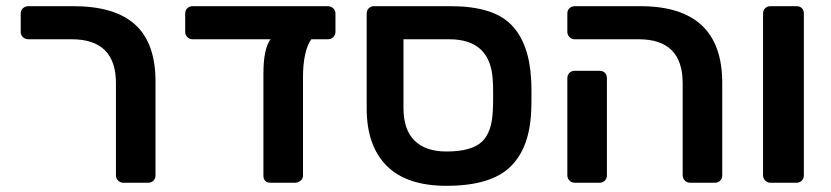

<svg xmlns="http://www.w3.org/2000/svg" viewBox="-20 -591 2689 621"><path d="M379 0Q369 0 362 -7Q355 -14 355 -24V-322Q355 -464 212 -464H72Q61 -464 54 -471Q47 -478 47 -488V-547Q47 -557 54 -564Q61 -571 72 -571H218Q351 -571 417 -511.5Q483 -452 483 -327V-24Q483 -14 476.5 -7Q470 0 459 0Z M1040 -571Q1051 -571 1058 -564Q1065 -557 1065 -547V-488Q1065 -478 1058 -471Q1051 -464 1040 -464H987Q974 -447 967 -415Q960 -383 960 -344V-22Q960 -13 952 -6.5Q944 0 934 0H854Q844 0 838 -6Q832 -12 832 -22V-353Q832 -433 855 -464H603Q593 -464 586 -471Q579 -478 579 -488V-547Q579 -558 586 -564.5Q593 -571 603 -571Z M1424 10Q1295 10 1230.5 -55Q1166 -120 1166 -240V-547Q1166 -558 1173 -564.5Q1180 -571 1190 -571H1438Q1574 -571 1633 -511.5Q1692 -452 1698 -332Q1699 -322 1699 -282Q1699 -241 1698 -231Q1693 -111 1629.5 -50.5Q1566 10 1424 10ZM1424 -101Q1505 -101 1538.5 -132.5Q1572 -164 1574 -236Q1575 -246 1575 -282Q1575 -317 1574 -327Q1569 -464 1433 -464H1285V-242Q1285 -172 1320.5 -136.5Q1356 -101 1424 -101Z M2212 0Q2202 0 2195 -7Q2188 -14 2188 -24V-322Q2188 -464 2046 -464H1839Q1829 -464 1822 -471Q1815 -478 1815 -488V-547Q1815 -558 1822 -564.5Q1829 -571 1839 -571H2051Q2316 -571 2316 -323V-24Q2316 -14 2309.5 -7Q2303 0 2292 0ZM1839 0Q1829 0 1822 -7Q1815 -14 1815 -24V-338Q1815 -349 1822 -355.5Q1829 -362 1839 -362H1919Q1930 -362 1936.5 -355.5Q1943 -349 1943 -338V-24Q1943 -14 1936.5 -7Q1930 0 1919 0Z M2472 0Q2462 0 2455 -7Q2448 -14 2448 -24V-547Q2448 -558 2455 -564.5Q2462 -571 2472 -571H2556Q2567 -571 2573.5 -564.5Q2580 -558 2580 -547V-24Q2580 -14 2573.5 -7Q2567 0 2556 0Z"/></svg>

Font: Rubik AZ
Style: Regular
Weight: 500
Designer: Hubert and Fischer
Foundry: Hubert & Fischer
Version: Version 2.000